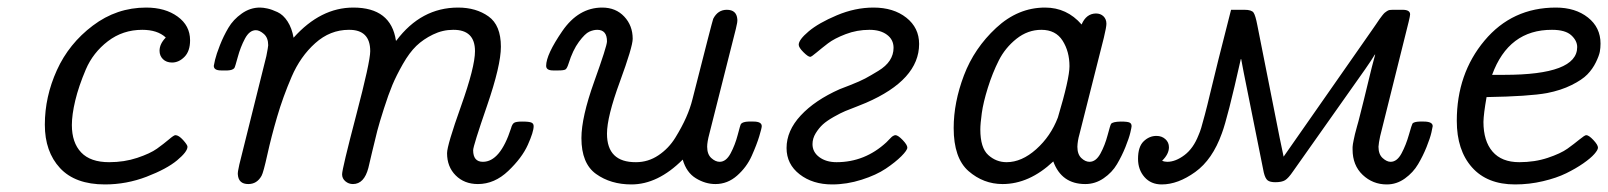

<svg xmlns="http://www.w3.org/2000/svg" viewBox="-20 -484 4271 510"><path d="M99.1 -152.8Q99.1 -227.1 131.1 -297.6Q163.1 -368.2 226.6 -416Q290 -463.9 368.2 -463.9Q418.9 -463.9 451.9 -439.9Q484.9 -416 484.9 -377Q484.9 -348.1 470 -333Q455.1 -317.9 437 -317.9Q421.9 -317.9 412.8 -326.9Q403.8 -335.9 403.8 -349.1Q403.8 -367.2 419.9 -383.8V-384.8Q397.9 -404.8 357.9 -404.8Q306.2 -404.8 266.6 -374.5Q227.1 -344.2 208 -299.6Q189 -254.9 179.9 -217Q170.9 -179.2 170.9 -151.9Q170.9 -105 195.6 -79.1Q220.2 -53.2 270 -53.2Q310.1 -53.2 344.5 -64.7Q378.9 -76.2 397 -89.1Q415 -102.1 428.5 -113.5Q441.9 -125 445.8 -125Q454.6 -125 466.3 -112.1Q478 -99.1 478 -94.2Q478 -81.1 450.4 -58.1Q422.9 -35.2 369.4 -14.6Q315.9 5.9 258.8 5.9Q179.7 5.9 139.4 -37.6Q99.1 -81.1 99.1 -152.8Z M547.9 -309.1Q547.9 -311 551.3 -325.4Q554.7 -339.8 564.2 -364Q573.7 -388.2 586.7 -410.2Q599.6 -432.1 622.1 -448Q644.5 -463.9 670.4 -463.9Q679.2 -463.9 690.4 -461.4Q701.7 -459 717 -451.9Q732.4 -444.8 743.9 -427Q755.4 -409.2 759.8 -383.8Q831.5 -463.9 918.5 -463.9Q1018.6 -463.9 1031.7 -376H1032.7Q1098.6 -463.9 1196.8 -463.9Q1244.6 -463.9 1277.6 -440.4Q1310.5 -417 1310.5 -359.9Q1310.5 -310.1 1273.7 -203.1Q1236.8 -96.2 1236.8 -85Q1236.8 -54.2 1262.7 -54.2Q1308.6 -54.2 1337.4 -143.1Q1340.3 -154.3 1345.5 -157.7Q1350.6 -161.1 1366.7 -161.1Q1385.7 -161.1 1391.6 -158.4Q1397.5 -155.8 1397.5 -148.9Q1397.5 -133.8 1382.1 -99.4Q1366.7 -64.9 1330.1 -30Q1293.5 4.9 1249.5 4.9Q1213.4 4.9 1190.4 -18.1Q1167.5 -41 1167.5 -77.1Q1167.5 -98.1 1204.6 -202.1Q1241.7 -306.2 1241.7 -348.1Q1241.7 -405.3 1183.6 -404.8Q1155.8 -404.8 1130.1 -392.3Q1104.5 -379.9 1085.9 -362.1Q1067.4 -344.2 1050 -313.7Q1032.7 -283.2 1022.2 -258.1Q1011.7 -232.9 999.8 -195.6Q987.8 -158.2 982.2 -136.7Q976.6 -115.2 968.5 -80.6Q960.4 -45.9 958.5 -38.1Q947.3 4.9 917.5 4.9Q906.2 4.9 897.5 -2.4Q888.7 -9.8 888.7 -21Q888.7 -35.2 926 -177.5Q963.4 -319.8 963.4 -348.1Q963.4 -405.3 906.7 -404.8Q856.9 -404.8 817.4 -369.4Q777.8 -334 754.6 -280Q731.4 -226.1 716.1 -173.6Q700.7 -121.1 690.2 -73.5Q679.7 -25.9 674.8 -17.1Q662.6 4.9 639.6 4.9Q613.8 4.9 611.8 -20Q610.8 -25.9 615.7 -46.9L687.5 -335Q692.4 -359.9 692.4 -363.8Q692.4 -383.8 680.9 -393.8Q669.4 -403.8 659.7 -403.8Q642.6 -403.8 630.6 -381.3Q618.7 -358.9 611.6 -332.5Q604.5 -306.2 602.5 -303.2Q597.7 -297.4 584.5 -296.9H567.4Q547.9 -296.9 547.9 -309.1Z M1430.7 -309.1Q1430.7 -338.9 1473.6 -401.4Q1516.6 -463.9 1579.6 -463.9Q1615.7 -463.9 1638.2 -439.9Q1660.6 -416 1660.6 -380.9Q1660.6 -359.9 1626.5 -266.8Q1592.3 -173.8 1592.3 -128.9Q1592.3 -52.7 1669.4 -53.2Q1701.7 -53.2 1729 -71.5Q1756.3 -89.8 1773.9 -118.4Q1791.5 -147 1802.5 -171.9Q1813.5 -196.8 1819.3 -220.2Q1872.6 -430.2 1874.5 -434.1Q1886.7 -458 1910.6 -458Q1936.5 -458 1938.5 -433.1Q1939.5 -426.3 1934.6 -407.2L1864.3 -128.9Q1858.4 -106.9 1858.4 -94.2Q1858.4 -74.2 1869.4 -64.2Q1880.4 -54.2 1891.6 -54.2Q1908.7 -54.2 1920.7 -76.7Q1932.6 -99.1 1939.5 -125.5Q1946.3 -151.9 1948.2 -154.8Q1953.1 -160.6 1968.3 -161.1H1981.4Q2003.4 -161.1 2003.4 -148.9Q2003.4 -144 1996.8 -122.1Q1990.2 -100.1 1976.8 -70.1Q1963.4 -40 1938 -17.6Q1912.6 4.9 1880.4 4.9Q1853.5 4.9 1828.4 -10.5Q1803.2 -25.9 1793.5 -60.1Q1727.5 5.9 1657.2 5.9Q1602.1 5.9 1563.2 -22Q1524.4 -49.8 1524.4 -117.2Q1524.4 -172.4 1558.3 -267.1Q1592.3 -361.8 1592.3 -374Q1592.3 -404.8 1566.4 -404.8Q1556.6 -404.8 1545.4 -399.9Q1534.2 -395 1517.8 -373Q1501.5 -351.1 1490.2 -314.9Q1486.3 -302.7 1482.4 -299.8Q1478.5 -296.9 1463.4 -296.9H1449.2Q1430.7 -296.9 1430.7 -309.1Z M2069.3 -90.8Q2069.3 -136.7 2106.9 -177.2Q2144.5 -217.8 2210.4 -247.1Q2213.4 -248 2238.8 -258.1Q2264.2 -268.1 2278.3 -275.6Q2292.5 -283.2 2313 -295.7Q2333.5 -308.1 2343.5 -323.5Q2353.5 -338.9 2353.5 -356.9Q2353.5 -378.9 2335.9 -391.8Q2318.4 -404.8 2289.6 -404.8Q2256.3 -404.8 2226.3 -393.3Q2196.3 -381.8 2179.4 -368.9Q2162.6 -356 2148.9 -344.5Q2135.3 -333 2132.3 -333Q2126.5 -333 2114 -345.5Q2101.6 -357.9 2101.6 -365.2Q2101.6 -378.4 2127.9 -400.6Q2154.3 -422.9 2202.9 -443.4Q2251.5 -463.9 2300.3 -463.9Q2353.5 -463.9 2387.5 -437Q2421.4 -410.2 2421.4 -367.2Q2421.4 -272 2280.3 -210.9Q2276.4 -209 2256.8 -201.4Q2237.3 -193.8 2225.3 -189Q2213.4 -184.1 2194.8 -173.6Q2176.3 -163.1 2165.8 -153.6Q2155.3 -144 2146.7 -130.1Q2138.2 -116.2 2138.2 -101.1Q2138.2 -80.1 2156.2 -66.7Q2174.3 -53.2 2202.1 -53.2Q2277.3 -53.2 2334.5 -106Q2337.4 -108.9 2341.8 -113.5Q2346.2 -118.2 2348.4 -120.1Q2350.6 -122.1 2353.5 -123.5Q2356.4 -125 2358.4 -125Q2365.2 -125 2377.7 -112.1Q2390.1 -99.1 2390.1 -92Q2390.1 -85 2374.3 -69.1Q2358.4 -53.2 2333 -36.1Q2307.6 -19 2268.6 -6.6Q2229.5 5.9 2190.4 5.9Q2138.7 5.9 2104 -21Q2069.3 -47.9 2069.3 -90.8Z M2513.2 -144Q2513.2 -211.9 2540.5 -283.9Q2567.9 -356 2626 -409.9Q2684.1 -463.9 2755.9 -463.9Q2814 -463.9 2853 -418.9Q2865.2 -447.8 2891.1 -448.2Q2903.3 -448.2 2911.1 -440.7Q2918.9 -433.1 2918.9 -420.9Q2918.9 -412.1 2912.1 -383.8L2847.2 -127Q2842.3 -109.9 2841.8 -94.2Q2841.8 -74.2 2852.3 -64.2Q2862.8 -54.2 2874 -54.2Q2891.1 -54.2 2903.1 -76.2Q2915 -98.1 2922.1 -125Q2929.2 -151.9 2931.2 -154.8Q2935.1 -160.6 2957 -161.1Q2975.1 -161.1 2980.5 -158.4Q2985.8 -155.8 2985.8 -148.9Q2985.8 -146 2982.4 -131.6Q2979 -117.2 2969.5 -93.5Q2960 -69.8 2947 -47.9Q2934.1 -25.9 2911.6 -10.5Q2889.2 4.9 2862.8 4.9Q2799.8 4.9 2777.8 -55.2Q2713.9 4.9 2643.1 4.9Q2592.3 4.9 2552.7 -29.5Q2513.2 -64 2513.2 -144ZM2584 -140.1Q2584 -91.3 2605 -72.3Q2626 -53.2 2653.8 -53.2Q2693.8 -53.2 2732.4 -87.6Q2771 -122.1 2790 -171.9Q2820.8 -274.9 2820.8 -308.1Q2820.8 -347.2 2802.5 -376Q2784.2 -404.8 2746.1 -404.8Q2710 -404.8 2679.9 -380.9Q2649.9 -356.9 2633.1 -323.5Q2616.2 -290 2604 -251Q2591.8 -211.9 2587.9 -183.6Q2584 -155.3 2584 -140.1Z M3002.9 -62Q3002.9 -94.2 3017.8 -108.6Q3032.7 -123 3051.8 -123Q3065.9 -123 3075.4 -114.5Q3085 -106 3085 -92.8Q3085 -74.7 3066.9 -57.1Q3072.8 -54.2 3080.6 -54.2Q3102.5 -54.2 3126.2 -72Q3149.9 -89.8 3163.6 -125Q3167.5 -133.8 3170.7 -144.3Q3173.8 -154.8 3180.4 -179.4Q3187 -204.1 3193.8 -233.2Q3200.7 -262.2 3216.3 -325.2Q3231.9 -388.2 3250 -458H3285.6Q3304.7 -458 3309.8 -450.4Q3314.9 -442.9 3319.8 -417L3369.6 -166Q3378.4 -120.1 3389.6 -67.9L3623.5 -402.8Q3628.4 -409.7 3635 -419.4Q3641.6 -429.2 3644.3 -433.1Q3647 -437 3651.4 -442.6Q3655.8 -448.2 3658.2 -450.2Q3660.6 -452.1 3664.3 -454.6Q3668 -457 3671.4 -457.5Q3674.8 -458 3679.7 -458H3705.6Q3725.6 -458 3725.6 -445.8Q3725.6 -441.9 3721.7 -425.8L3646 -122.1Q3642.1 -104 3641.6 -94.2Q3641.6 -74.2 3652.6 -64.2Q3663.6 -54.2 3673.8 -54.2Q3690.9 -54.2 3702.9 -76.7Q3714.8 -99.1 3722.4 -126Q3730 -152.8 3731.9 -155.8Q3735.8 -160.6 3751 -161.1H3761.7Q3785.6 -161.1 3785.6 -148.9Q3785.6 -147 3782.2 -132.1Q3778.8 -117.2 3769.3 -93.5Q3759.8 -69.8 3746.8 -47.9Q3733.9 -25.9 3711.9 -10Q3689.9 5.9 3663.6 5.9Q3626.5 5.9 3599.6 -19.5Q3572.8 -44.9 3572.8 -86.9Q3572.8 -90.8 3572.8 -93.5Q3572.8 -96.2 3573.7 -101.6Q3574.7 -106.9 3575.7 -112.1Q3576.7 -117.2 3579.1 -127.7Q3581.5 -138.2 3584.7 -148.7Q3587.9 -159.2 3592.8 -179.2Q3597.7 -199.2 3602.8 -219Q3607.9 -238.8 3615.7 -272Q3623.5 -305.2 3632.8 -338.9H3631.8Q3624 -325.7 3606 -299.8L3414.6 -28.8Q3402.3 -10.7 3393.6 -5.4Q3384.8 0 3367.7 0Q3353.5 0 3347.2 -4.9Q3340.8 -9.8 3336.9 -25.9L3283.7 -291Q3282.7 -296.9 3280.3 -308.8Q3277.8 -320.8 3276.9 -327.1H3275.9Q3240.7 -169.9 3225.6 -129.9Q3200.7 -60.1 3154.8 -27.1Q3108.9 5.9 3065.9 5.9Q3037.1 5.9 3020 -13.7Q3002.9 -33.2 3002.9 -62Z M3849.6 -163.1Q3849.6 -288.1 3923.1 -376Q3996.6 -463.9 4112.8 -463.9Q4164.6 -463.9 4198 -437.5Q4231.4 -411.1 4231.4 -368.2Q4231.4 -356.9 4229.5 -346.4Q4227.5 -335.9 4219 -318.4Q4210.4 -300.8 4196.5 -286.4Q4182.6 -272 4154.5 -258.1Q4126.5 -244.1 4089.4 -236.8Q4041.5 -228 3928.7 -226.1Q3920.9 -182.1 3920.4 -160.2Q3920.4 -109.4 3944.6 -81.3Q3968.8 -53.2 4015.6 -53.2Q4056.6 -53.2 4091.1 -64.7Q4125.5 -76.2 4143.6 -89.1Q4161.6 -102.1 4175.5 -113.5Q4189.5 -125 4193.4 -125Q4200.2 -125 4212.4 -112.1Q4224.6 -99.1 4224.6 -91.8Q4224.6 -85.9 4215.1 -75Q4205.6 -64 4185.5 -50Q4165.5 -36.1 4140.1 -23.7Q4114.7 -11.2 4078.6 -2.7Q4042.5 5.9 4004.4 5.9Q3930.2 5.9 3889.9 -39.6Q3849.6 -85 3849.6 -163.1ZM3943.4 -285.2H3975.6Q4169.4 -285.2 4169.4 -358.9Q4169.4 -376 4153.6 -390.4Q4137.7 -404.8 4102.5 -404.8Q3987.3 -405.3 3943.4 -285.2Z"/></svg>

Font: CMU Concrete
Style: Italic
Weight: 500
Italic angle: -14.04°
Version: Version 0.7.0